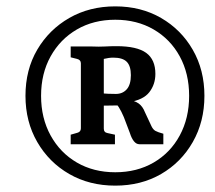

<svg xmlns="http://www.w3.org/2000/svg" viewBox="-20 -698 675 603"><path d="M378 -386Q403 -382 415.5 -373Q428 -364 435 -346L456 -301Q461 -291 468 -287Q475 -283 493 -278V-245H418Q408 -245 400.5 -254.5Q393 -264 388 -280L369 -330Q361 -349 353 -361.5Q345 -374 334 -380ZM109 -397Q109 -327 139 -272.5Q169 -218 221.5 -187.5Q274 -157 342 -157Q410 -157 462.5 -187.5Q515 -218 544.5 -272.5Q574 -327 574 -397Q574 -467 544.5 -521Q515 -575 462.5 -605.5Q410 -636 342 -636Q274 -636 221.5 -605.5Q169 -575 139 -521Q109 -467 109 -397ZM60 -397Q60 -479 97 -542Q134 -605 197.5 -641.5Q261 -678 342 -678Q423 -678 486 -641.5Q549 -605 585.5 -541.5Q622 -478 622 -397Q622 -316 585.5 -252Q549 -188 486 -151.5Q423 -115 342 -115Q261 -115 197.5 -151.5Q134 -188 97 -252Q60 -316 60 -397ZM359 -367 290 -366V-406Q307 -404 320 -403.5Q333 -403 344 -403Q365 -403 378 -417.5Q391 -432 391 -462Q391 -491 378 -504Q365 -517 336 -517Q322 -517 306 -513V-294Q306 -282 318 -280L341 -275V-245H202V-275L223 -281Q234 -284 234 -295V-499Q234 -510 222 -513L202 -518V-552H269Q291 -551 309.5 -552Q328 -553 346 -553Q410 -553 439 -532Q468 -511 468 -466Q468 -433 449 -408.5Q430 -384 384 -377Z"/></svg>

Font: Rasa SemiBold
Style: Italic
Weight: 600
Italic angle: -7.10001°
Designer: Anna Giedrys (Yrsa+Rasa design), David Brezina (Yrsa art-direction, Rasa art-direction, design)
Foundry: Rosetta Type Foundry
Version: Version 2.004